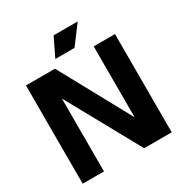

<svg xmlns="http://www.w3.org/2000/svg" viewBox="-190 -975 1063 1117"><g transform="rotate(-30 342.0 -416.0)"><path d="M43 0V-660H238L496 -187H498V-660H641V0H456L188 -486H186V0ZM397 -708H268L328 -832H490Z"/></g></svg>

Font: Bricolage Grotesque 96pt Bricolage Grotesque 48pt Regular
Style: Bold
Weight: 700
Designer: Mathieu Triay
Foundry: Atelier Triay
Version: Version 1.001; ttfautohint (v1.8.4.7-5d5b);gftools[0.9.33.de